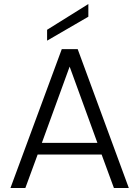

<svg xmlns="http://www.w3.org/2000/svg" viewBox="-20 -934 692 954"><path d="M366 -690 620 0H546L485 -166H167L106 0H32L287 -690ZM188 -224H464L326 -603ZM419 -914V-851L214 -732V-786Z"/></svg>

Font: Poppins Light
Style: Regular
Weight: 300
Designer: Ninad Kale (Devanagari), Jonny Pinhorn (Latin)
Version: Version 5.002